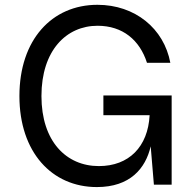

<svg xmlns="http://www.w3.org/2000/svg" viewBox="-20 -757 778 787"><path d="M377 9.8C513.7 9.8 576.7 -66.9 597.7 -157.2L610.8 0H683.6V-365.7H403.8V-284.7H593.3C586.4 -155.3 508.3 -76.2 385.3 -76.2C251.5 -76.2 149.9 -177.7 149.9 -363.3C149.9 -550.3 252 -651.4 379.9 -651.4C482.9 -651.4 552.7 -592.8 582.5 -499.5H678.2C651.9 -640.6 533.2 -737.3 379.4 -737.3C192.9 -737.3 59.6 -594.2 59.6 -363.3C59.6 -133.3 192.4 9.8 377 9.8Z"/></svg>

Font: Raveo
Style: Regular
Weight: 400
Designer: Jakub Foglar, Rasmus Andersson (Inter)
Foundry: Jakubfoglar.com
Version: Version 1.100;Glyphs 3.2.3 (3260)